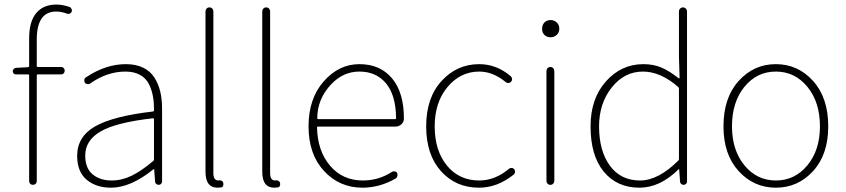

<svg xmlns="http://www.w3.org/2000/svg" viewBox="-20 -827 3784 859"><path d="M291 -795.9Q296.9 -793.9 299.8 -787.1Q301.8 -784.2 301.8 -780.3Q301.8 -777.3 300.8 -774.4Q297.9 -768.6 292 -766.1Q286.1 -763.7 280.3 -765.6Q254.9 -775.4 231.4 -775.4Q144.5 -775.4 144.5 -650.4V-531.2Q144.5 -527.3 149.4 -527.3H253.9Q260.7 -527.3 265.1 -522.5Q269.5 -517.6 269.5 -510.7Q269.5 -503.9 265.1 -499Q260.7 -494.1 253.9 -494.1H149.4Q144.5 -494.1 144.5 -489.3V-17.6Q144.5 -9.8 139.6 -4.9Q134.8 0 127.4 0Q120.1 0 115.2 -4.9Q110.4 -9.8 110.4 -17.6V-489.3Q110.4 -494.1 105.5 -494.1H50.8Q44.9 -494.1 41 -498Q37.1 -502 37.1 -507.8Q37.1 -513.7 41 -518.1Q44.9 -522.5 50.8 -523.4L105.5 -526.4Q110.4 -527.3 110.4 -531.2V-655.3Q110.4 -730.5 142.1 -768.6Q173.8 -806.6 232.4 -806.6Q259.8 -806.6 291 -795.9Z M476.6 12.7Q410.2 12.7 367.7 -22.9Q325.2 -58.6 325.2 -129.9Q325.2 -215.8 405.8 -261.7Q486.3 -307.6 664.1 -328.1Q668.9 -329.1 668.9 -333Q668.9 -337.9 668.9 -342.8Q668.9 -372.1 664.1 -396.5Q659.2 -424.8 646 -451.2Q632.8 -477.5 606 -492.2Q579.1 -506.8 541 -506.8Q459 -506.8 382.8 -453.1Q377 -449.2 370.1 -450.7Q363.3 -452.1 359.4 -457Q356.4 -463.9 357.4 -470.7Q358.4 -477.5 365.2 -481.4Q453.1 -540 543 -540Q587.9 -540 620.1 -524.4Q652.3 -508.8 670.4 -480.5Q688.5 -452.1 696.8 -418Q705.1 -383.8 705.1 -340.8V-14.6Q705.1 -8.8 700.7 -4.4Q696.3 0 689.9 0Q683.6 0 678.7 -4.4Q673.8 -8.8 673.8 -14.6L669.9 -68.4Q669.9 -70.3 668.5 -70.3Q667 -70.3 666 -69.3Q564.5 12.7 476.6 12.7ZM479.5 -19.5Q525.4 -19.5 569.3 -41Q613.3 -62.5 665 -106.4Q668.9 -109.4 668.9 -113.3V-293.9Q668.9 -297.9 665 -297.9Q665 -297.9 664.1 -297.9Q500 -279.3 430.7 -239.3Q361.3 -199.2 361.3 -130.9Q361.3 -74.2 394.5 -46.9Q427.7 -19.5 479.5 -19.5Z M953.1 12.7Q899.4 12.7 899.4 -58.6V-776.4Q899.4 -783.2 904.3 -788.6Q909.2 -793.9 917 -793.9Q924.8 -793.9 929.7 -788.6Q934.6 -783.2 934.6 -776.4V-52.7Q934.6 -19.5 957 -19.5Q959 -19.5 960 -20.5Q979.5 -20.5 979.5 -2.9Q979.5 2 977.5 5.9Q973.6 11.7 967.8 11.7Q960.9 12.7 953.1 12.7Z M1207 12.7Q1153.3 12.7 1153.3 -58.6V-776.4Q1153.3 -783.2 1158.2 -788.6Q1163.1 -793.9 1170.9 -793.9Q1178.7 -793.9 1183.6 -788.6Q1188.5 -783.2 1188.5 -776.4V-52.7Q1188.5 -19.5 1210.9 -19.5Q1212.9 -19.5 1213.9 -20.5Q1233.4 -20.5 1233.4 -2.9Q1233.4 2 1231.4 5.9Q1227.5 11.7 1221.7 11.7Q1214.8 12.7 1207 12.7Z M1601.6 12.7Q1499 12.7 1429.7 -62Q1360.4 -136.7 1360.4 -261.7Q1360.4 -385.7 1428.2 -462.9Q1496.1 -540 1587.9 -540Q1680.7 -540 1733.9 -476.6Q1787.1 -413.1 1787.1 -296.9V-295.9Q1787.1 -281.2 1775.9 -271Q1764.6 -260.7 1750 -260.7H1403.3Q1398.4 -260.7 1398.4 -256.8Q1400.4 -152.3 1456.5 -85.9Q1512.7 -19.5 1603.5 -19.5Q1674.8 -19.5 1734.4 -58.6Q1740.2 -61.5 1747.1 -60.1Q1753.9 -58.6 1756.8 -52.7Q1759.8 -45.9 1757.8 -39.1Q1755.9 -32.2 1750 -28.3Q1678.7 12.7 1601.6 12.7ZM1399.4 -297.9Q1399.4 -293.9 1403.3 -293.9H1747.1Q1752 -293.9 1752 -297.9V-298.8Q1751 -401.4 1707 -454.1Q1663.1 -506.8 1587.9 -506.8Q1515.6 -506.8 1461.9 -450.2Q1399.4 -383.8 1399.4 -297.9Z M2123 12.7Q2019.5 12.7 1953.1 -61Q1886.7 -134.8 1886.7 -261.7Q1886.7 -389.6 1955.6 -464.8Q2024.4 -540 2124 -540Q2202.1 -540 2265.6 -485.4Q2270.5 -480.5 2271 -473.6Q2271.5 -466.8 2266.6 -461.4Q2261.7 -456.1 2254.9 -455.6Q2248 -455.1 2242.2 -460Q2185.5 -506.8 2124 -506.8Q2040 -506.8 1982.4 -438Q1924.8 -369.1 1924.8 -261.7Q1924.8 -153.3 1979.5 -86.4Q2034.2 -19.5 2124 -19.5Q2195.3 -19.5 2257.8 -72.3Q2262.7 -76.2 2269.5 -75.7Q2276.4 -75.2 2280.3 -70.3Q2284.2 -65.4 2284.2 -59.6Q2284.2 -50.8 2278.3 -45.9Q2205.1 12.7 2123 12.7Z M2424.8 -17.6V-508.8Q2424.8 -516.6 2429.7 -522Q2434.6 -527.3 2442.4 -527.3Q2450.2 -527.3 2455.1 -522Q2460 -516.6 2460 -508.8V-17.6Q2460 -10.7 2455.1 -5.4Q2450.2 0 2442.4 0Q2434.6 0 2429.7 -5.4Q2424.8 -10.7 2424.8 -17.6ZM2443.4 -660.2Q2426.8 -660.2 2416 -670.4Q2405.3 -680.7 2405.3 -698.2Q2405.3 -715.8 2416 -726.6Q2426.8 -737.3 2443.4 -737.3Q2459 -737.3 2470.7 -726.6Q2482.4 -715.8 2482.4 -698.2Q2482.4 -681.6 2470.7 -670.9Q2459 -660.2 2443.4 -660.2Z M2840.8 12.7Q2740.2 12.7 2681.2 -59.1Q2622.1 -130.9 2622.1 -261.7Q2622.1 -385.7 2690.9 -462.9Q2759.8 -540 2858.4 -540Q2903.3 -540 2939 -524.9Q2974.6 -509.8 3016.6 -476.6Q3017.6 -475.6 3019 -476.6Q3020.5 -477.5 3020.5 -478.5L3017.6 -573.2V-776.4Q3017.6 -783.2 3022.9 -788.6Q3028.3 -793.9 3035.6 -793.9Q3043 -793.9 3048.3 -788.6Q3053.7 -783.2 3053.7 -776.4V-14.6Q3053.7 -8.8 3049.3 -4.4Q3044.9 0 3038.6 0Q3032.2 0 3027.3 -4.4Q3022.5 -8.8 3022.5 -14.6L3018.6 -69.3Q3018.6 -70.3 3017.6 -70.3Q3016.6 -70.3 3015.6 -69.3Q2932.6 12.7 2840.8 12.7ZM2843.8 -19.5Q2924.8 -19.5 3014.6 -108.4Q3017.6 -111.3 3017.6 -115.2V-430.7Q3017.6 -434.6 3014.6 -437.5Q2935.5 -506.8 2856.4 -506.8Q2773.4 -506.8 2716.8 -435.5Q2660.2 -364.3 2660.2 -261.7Q2660.2 -152.3 2708.5 -85.9Q2756.8 -19.5 2843.8 -19.5Z M3216.8 -261.7Q3216.8 -389.6 3284.7 -464.8Q3352.5 -540 3451.2 -540Q3549.8 -540 3617.7 -464.8Q3685.5 -389.6 3685.5 -261.7Q3685.5 -135.7 3617.7 -61.5Q3549.8 12.7 3451.2 12.7Q3352.5 12.7 3284.7 -61.5Q3216.8 -135.7 3216.8 -261.7ZM3648.4 -261.7Q3648.4 -370.1 3592.3 -438.5Q3536.1 -506.8 3451.2 -506.8Q3366.2 -506.8 3310.5 -438.5Q3254.9 -370.1 3254.9 -261.7Q3254.9 -155.3 3310.5 -87.4Q3366.2 -19.5 3451.2 -19.5Q3536.1 -19.5 3592.3 -87.4Q3648.4 -155.3 3648.4 -261.7Z"/></svg>

Font: Gen Jyuu Gothic ExtraLight
Style: Regular
Weight: 100
Designer: [Source Han Sans]
Ryoko NISHIZUKA  (kana & ideographs); Paul D. Hunt (Latin, Greek & Cyrillic); Wenlong ZHANG  (bopomofo
Version: Version 1.002.20150607